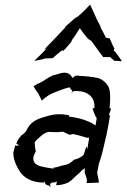

<svg xmlns="http://www.w3.org/2000/svg" viewBox="-20 -776 539 818"><path d="M36 -127H37C36 -109 41 -84 62 -49C81 -18 115 2 169 2C169 1 169 0 168 -1C168 -4 171 -2 172 1C173 3 173 8 173 9H174C174 8 174 7 175 8C178 13 180 12 189 15C192 17 195 20 197 22C196 20 193 15 194 11C193 3 204 0 214 1C214 1 215 1 215 2V1C215 -1 224 -6 222 2C220 6 219 10 220 13C237 13 253 9 268 3C283 -5 294 -17 304 -27C315 -35 324 -45 330 -51C337 -56 341 -60 341 -60V-40L350 -14C350 -8 350 -1 349 5L350 4C367 3 384 3 401 2C401 -13 395 -29 394 -41L401 -77C405 -90 412 -110 416 -126L434 -203C439 -229 445 -256 448 -282L447 -284C447 -285 445 -288 444 -289C445 -291 447 -294 447 -295C449 -303 452 -306 452 -308L453 -315C453 -313 450 -313 447 -316C451 -356 451 -400 438 -413C430 -425 417 -437 400 -443C374 -449 338 -453 302 -453C298 -451 292 -447 290 -444L283 -451C285 -451 290 -452 292 -452H284C281 -456 277 -459 273 -462C251 -474 226 -458 202 -454V-453C197 -451 188 -446 183 -443C168 -433 153 -423 138 -418C133 -415 128 -412 123 -408L132 -393C143 -380 150 -364 158 -348H159C168 -356 178 -365 189 -371C206 -381 223 -386 240 -393C252 -397 265 -402 277 -404C278 -402 279 -399 281 -397C290 -390 286 -385 285 -378H286C286 -380 289 -385 290 -387C349 -394 387 -365 382 -315H379C376 -316 374 -314 375 -311L374 -312H373C374 -311 376 -309 376 -308L383 -289C385 -283 389 -277 392 -273L387 -241C384 -244 371 -253 355 -259C332 -269 301 -277 274 -279L275 -287V-288C275 -286 275 -285 273 -285C241 -292 211 -290 187 -283C148 -272 117 -264 97 -229C94 -219 86 -209 71 -199C62 -189 54 -178 50 -165L49 -164C52 -163 55 -161 58 -159C63 -154 53 -155 45 -156H43C44 -156 44 -155 44 -155C43 -150 38 -128 37 -128ZM127 -517C139 -519 160 -522 172 -527C182 -527 194 -528 204 -528C216 -539 231 -551 243 -561C245 -561 248 -560 249 -559C261 -569 272 -585 284 -598L286 -605C299 -621 311 -642 320 -656C330 -641 343 -624 356 -610L370 -601H372C372 -601 371 -600 371 -599C388 -577 402 -555 419 -534L418 -533H449L467 -517C478 -517 488 -516 498 -515L499 -516C490 -529 481 -543 471 -555C470 -557 467 -559 464 -560C465 -562 467 -566 467 -568V-570C459 -584 453 -600 447 -613H446C445 -612 441 -613 439 -614C437 -614 432 -616 432 -615V-614C425 -627 418 -644 409 -657L408 -664C391 -693 378 -728 364 -756H363C349 -740 329 -720 311 -705L301 -700C288 -688 272 -674 259 -663C260 -663 257 -659 257 -658L211 -609C211 -609 210 -609 210 -608L209 -607L173 -570C171 -568 169 -567 168 -566C170 -566 172 -568 174 -568C175 -569 177 -570 178 -570C177 -569 176 -567 175 -566C161 -549 142 -533 127 -518ZM128 -160C126 -172 132 -176 144 -187C159 -200 166 -209 186 -214C193 -214 206 -213 216 -213C229 -212 239 -215 248 -215C257 -210 271 -204 279 -201V-202C293 -205 283 -207 309 -201C342 -193 357 -184 359 -192C359 -189 359 -186 359 -183C359 -183 358 -183 359 -183L352 -141C351 -135 352 -149 348 -150H347C344 -142 341 -127 336 -116C330 -110 315 -100 301 -97H298C294 -94 288 -89 284 -86C273 -75 252 -72 242 -70C232 -67 220 -62 209 -62L206 -55C206 -56 205 -57 205 -58C205 -58 206 -57 206 -57C206 -57 206 -58 206 -58H205C205 -59 204 -61 204 -62C204 -61 204 -59 205 -58C194 -59 180 -62 169 -64C135 -70 120 -81 122 -105C123 -114 129 -124 133 -132L132 -133C131 -142 128 -151 129 -160ZM204 -62C203 -63 203 -64 204 -65ZM293 -452C297 -452 301 -454 305 -454C304 -454 304 -453 303 -453C300 -453 296 -452 293 -452ZM305 -454 321 -456C313 -455 317 -458 308 -455C307 -455 306 -455 305 -454ZM446 -321C446 -322 445 -324 445 -325C445 -325 446 -323 446 -323ZM449 -284V-286C449 -285 450 -284 450 -283C450 -283 449 -284 449 -284ZM451 -279C451 -279 450 -283 450 -283C450 -282 450 -280 451 -281ZM451 -280H452L451 -281Z"/></svg>

Font: Charger Mayhem
Style: Obl
Weight: 400
Designer: Jasper
Foundry: Cannot Into Space Fonts
Version: Version 0.98